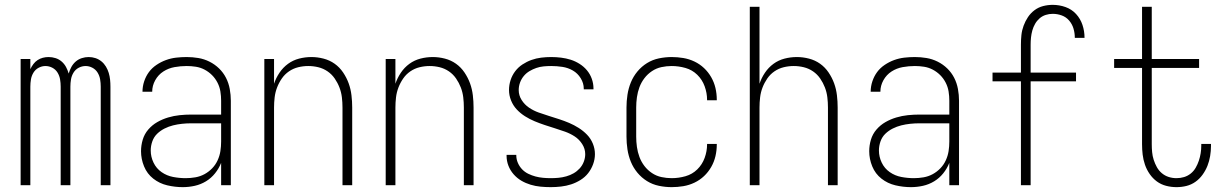

<svg xmlns="http://www.w3.org/2000/svg" viewBox="-20 -763 5040 791"><path d="M65 0V-520H105V-478Q110 -489 117.5 -499Q125 -509 135 -515.5Q145 -522 156.5 -525Q168 -528 180 -528Q195 -528 209 -523.5Q223 -519 234 -509.5Q245 -500 252 -487Q259 -474 263 -460Q267 -474 274 -487Q281 -500 292 -509.5Q303 -519 317 -523.5Q331 -528 345 -528Q360 -528 373.5 -523.5Q387 -519 398 -510Q409 -501 416.5 -488.5Q424 -476 428 -462.5Q432 -449 433.5 -435Q435 -421 435 -406V0H395V-406Q395 -421 392.5 -436Q390 -451 382 -464Q374 -477 360.5 -484Q347 -491 333 -491Q318 -491 304.5 -484Q291 -477 283 -464Q275 -451 272.5 -436Q270 -421 270 -406V0H230V-406Q230 -421 227.5 -436Q225 -451 217 -464Q209 -477 195.5 -484Q182 -491 167 -491Q153 -491 139.5 -484Q126 -477 118 -464Q110 -451 107.5 -436Q105 -421 105 -406V0Z M733 8Q701 8 669 0.5Q637 -7 611.5 -27Q586 -47 573.5 -77.5Q561 -108 561 -140Q561 -164 568 -187.5Q575 -211 591 -229.5Q607 -248 628 -260Q649 -272 672.5 -279Q696 -286 720 -288.5Q744 -291 768 -291H891V-348Q891 -367 888 -386Q885 -405 876 -422.5Q867 -440 853.5 -453.5Q840 -467 823 -476Q806 -485 787 -488Q768 -491 749 -491Q724 -491 699 -486.5Q674 -482 653 -468.5Q632 -455 619.5 -432.5Q607 -410 607 -385H567Q567 -407 574 -428Q581 -449 593.5 -466Q606 -483 624.5 -495.5Q643 -508 663.5 -515.5Q684 -523 705.5 -525.5Q727 -528 749 -528Q773 -528 797 -524Q821 -520 843 -509Q865 -498 882.5 -481Q900 -464 911 -442.5Q922 -421 926.5 -396.5Q931 -372 931 -348V0H891V-92Q882 -69 866 -49Q850 -29 828.5 -16Q807 -3 782.5 2.5Q758 8 733 8ZM745 -29Q765 -29 785 -32.5Q805 -36 822.5 -45.5Q840 -55 854 -69.5Q868 -84 876.5 -102.5Q885 -121 888 -140.5Q891 -160 891 -180V-255H768Q749 -255 730 -253Q711 -251 693 -246.5Q675 -242 658 -233.5Q641 -225 627.5 -212Q614 -199 607.5 -180.5Q601 -162 601 -143Q601 -117 612.5 -93Q624 -69 645.5 -54Q667 -39 693 -34Q719 -29 745 -29Z M1069 0V-520H1109V-418Q1117 -442 1131.5 -463.5Q1146 -485 1166.5 -500Q1187 -515 1212 -521.5Q1237 -528 1263 -528Q1288 -528 1313 -521.5Q1338 -515 1358.5 -500.5Q1379 -486 1393.5 -464.5Q1408 -443 1416.5 -419.5Q1425 -396 1428 -370.5Q1431 -345 1431 -320V0H1391V-320Q1391 -341 1388.5 -362Q1386 -383 1378.5 -402.5Q1371 -422 1359 -439.5Q1347 -457 1329.5 -469Q1312 -481 1291.5 -486Q1271 -491 1250 -491Q1229 -491 1208.5 -486Q1188 -481 1170.5 -469Q1153 -457 1141 -439.5Q1129 -422 1121.5 -402.5Q1114 -383 1111.5 -362Q1109 -341 1109 -320V0Z M1569 0V-520H1609V-418Q1617 -442 1631.5 -463.5Q1646 -485 1666.5 -500Q1687 -515 1712 -521.5Q1737 -528 1763 -528Q1788 -528 1813 -521.5Q1838 -515 1858.5 -500.5Q1879 -486 1893.5 -464.5Q1908 -443 1916.5 -419.5Q1925 -396 1928 -370.5Q1931 -345 1931 -320V0H1891V-320Q1891 -341 1888.5 -362Q1886 -383 1878.5 -402.5Q1871 -422 1859 -439.5Q1847 -457 1829.5 -469Q1812 -481 1791.5 -486Q1771 -491 1750 -491Q1729 -491 1708.5 -486Q1688 -481 1670.5 -469Q1653 -457 1641 -439.5Q1629 -422 1621.5 -402.5Q1614 -383 1611.5 -362Q1609 -341 1609 -320V0Z M2249 8Q2228 8 2207 6Q2186 4 2166 -2Q2146 -8 2128 -18.5Q2110 -29 2096 -45Q2082 -61 2074.5 -80.5Q2067 -100 2067 -121V-125H2107V-123Q2107 -107 2113.5 -92Q2120 -77 2131 -65.5Q2142 -54 2156.5 -47Q2171 -40 2186 -36Q2201 -32 2217 -30.5Q2233 -29 2249 -29Q2265 -29 2281 -30.5Q2297 -32 2313 -36.5Q2329 -41 2343 -49Q2357 -57 2368 -69Q2379 -81 2385 -96.5Q2391 -112 2391 -128Q2391 -150 2378.5 -169.5Q2366 -189 2347.5 -201Q2329 -213 2308 -220.5Q2287 -228 2266 -234.5Q2245 -241 2224 -248Q2203 -255 2182.5 -263.5Q2162 -272 2143 -284Q2124 -296 2109 -312Q2094 -328 2085.5 -349Q2077 -370 2077 -392Q2077 -413 2083.5 -433Q2090 -453 2102.5 -469.5Q2115 -486 2132.5 -497.5Q2150 -509 2169.5 -516Q2189 -523 2209.5 -525.5Q2230 -528 2251 -528Q2271 -528 2291.5 -525.5Q2312 -523 2331 -517Q2350 -511 2367.5 -500Q2385 -489 2398 -473.5Q2411 -458 2418 -438.5Q2425 -419 2425 -399V-395H2385V-398Q2385 -420 2372.5 -440.5Q2360 -461 2340 -472.5Q2320 -484 2297 -487.5Q2274 -491 2251 -491Q2235 -491 2219.5 -489.5Q2204 -488 2189.5 -483Q2175 -478 2161.5 -470Q2148 -462 2138 -450Q2128 -438 2122.5 -423Q2117 -408 2117 -392Q2117 -370 2129 -351Q2141 -332 2159.5 -319.5Q2178 -307 2199 -299.5Q2220 -292 2241 -285.5Q2262 -279 2283.5 -272Q2305 -265 2325 -256.5Q2345 -248 2364 -236Q2383 -224 2398.5 -208Q2414 -192 2422.5 -171Q2431 -150 2431 -128Q2431 -107 2423.5 -86.5Q2416 -66 2403 -49.5Q2390 -33 2371.5 -21.5Q2353 -10 2333 -3.5Q2313 3 2291.5 5.5Q2270 8 2249 8Z M2747 8Q2721 8 2694.5 2.5Q2668 -3 2645.5 -17Q2623 -31 2606 -51.5Q2589 -72 2579 -96.5Q2569 -121 2565 -147.5Q2561 -174 2561 -200V-320Q2561 -346 2565 -372.5Q2569 -399 2579 -423.5Q2589 -448 2606 -468.5Q2623 -489 2645.5 -503Q2668 -517 2694.5 -522.5Q2721 -528 2747 -528Q2771 -528 2795 -524Q2819 -520 2841 -509.5Q2863 -499 2880.5 -482.5Q2898 -466 2910 -445Q2922 -424 2927.5 -400.5Q2933 -377 2933 -352V-350H2893V-352Q2893 -380 2883 -407.5Q2873 -435 2852.5 -455Q2832 -475 2804 -483Q2776 -491 2747 -491Q2726 -491 2705 -486.5Q2684 -482 2666 -470Q2648 -458 2635 -441Q2622 -424 2614.5 -404Q2607 -384 2604 -362.5Q2601 -341 2601 -320V-200Q2601 -179 2604 -157.5Q2607 -136 2614.5 -116Q2622 -96 2635 -79Q2648 -62 2666 -50Q2684 -38 2705 -33.5Q2726 -29 2747 -29Q2776 -29 2804 -37Q2832 -45 2852.5 -65Q2873 -85 2883 -112.5Q2893 -140 2893 -168V-170H2933V-168Q2933 -143 2927.5 -119.5Q2922 -96 2910 -75Q2898 -54 2880.5 -37.5Q2863 -21 2841 -10.5Q2819 0 2795 4Q2771 8 2747 8Z M3069 0V-735H3109V-418Q3117 -442 3131.5 -463.5Q3146 -485 3166.5 -500Q3187 -515 3212 -521.5Q3237 -528 3263 -528Q3288 -528 3313 -521.5Q3338 -515 3358.5 -500.5Q3379 -486 3393.5 -464.5Q3408 -443 3416.5 -419.5Q3425 -396 3428 -370.5Q3431 -345 3431 -320V0H3391V-320Q3391 -341 3388.5 -362Q3386 -383 3378.5 -402.5Q3371 -422 3359 -439.5Q3347 -457 3329.5 -469Q3312 -481 3291.5 -486Q3271 -491 3250 -491Q3229 -491 3208.5 -486Q3188 -481 3170.5 -469Q3153 -457 3141 -439.5Q3129 -422 3121.5 -402.5Q3114 -383 3111.5 -362Q3109 -341 3109 -320V0Z M3733 8Q3701 8 3669 0.5Q3637 -7 3611.5 -27Q3586 -47 3573.5 -77.5Q3561 -108 3561 -140Q3561 -164 3568 -187.5Q3575 -211 3591 -229.5Q3607 -248 3628 -260Q3649 -272 3672.5 -279Q3696 -286 3720 -288.5Q3744 -291 3768 -291H3891V-348Q3891 -367 3888 -386Q3885 -405 3876 -422.5Q3867 -440 3853.5 -453.5Q3840 -467 3823 -476Q3806 -485 3787 -488Q3768 -491 3749 -491Q3724 -491 3699 -486.5Q3674 -482 3653 -468.5Q3632 -455 3619.5 -432.5Q3607 -410 3607 -385H3567Q3567 -407 3574 -428Q3581 -449 3593.5 -466Q3606 -483 3624.5 -495.5Q3643 -508 3663.5 -515.5Q3684 -523 3705.5 -525.5Q3727 -528 3749 -528Q3773 -528 3797 -524Q3821 -520 3843 -509Q3865 -498 3882.5 -481Q3900 -464 3911 -442.5Q3922 -421 3926.5 -396.5Q3931 -372 3931 -348V0H3891V-92Q3882 -69 3866 -49Q3850 -29 3828.5 -16Q3807 -3 3782.5 2.5Q3758 8 3733 8ZM3745 -29Q3765 -29 3785 -32.5Q3805 -36 3822.5 -45.5Q3840 -55 3854 -69.5Q3868 -84 3876.5 -102.5Q3885 -121 3888 -140.5Q3891 -160 3891 -180V-255H3768Q3749 -255 3730 -253Q3711 -251 3693 -246.5Q3675 -242 3658 -233.5Q3641 -225 3627.5 -212Q3614 -199 3607.5 -180.5Q3601 -162 3601 -143Q3601 -117 3612.5 -93Q3624 -69 3645.5 -54Q3667 -39 3693 -34Q3719 -29 3745 -29Z M4186 0V-428H4069V-464H4186V-579Q4186 -599 4188 -618.5Q4190 -638 4197 -657Q4204 -676 4215 -692.5Q4226 -709 4242 -721Q4258 -733 4277.5 -738Q4297 -743 4317 -743Q4344 -743 4369.5 -734Q4395 -725 4413 -705.5Q4431 -686 4439.5 -660.5Q4448 -635 4448 -608V-607H4408V-608Q4408 -627 4402.5 -645.5Q4397 -664 4384.5 -678.5Q4372 -693 4354 -699.5Q4336 -706 4317 -706Q4302 -706 4288 -701.5Q4274 -697 4263 -687.5Q4252 -678 4244.5 -665Q4237 -652 4233 -637.5Q4229 -623 4227.5 -608.5Q4226 -594 4226 -579V-464H4413V-428H4226V0Z M4827 8Q4805 8 4784 2.5Q4763 -3 4746 -15.5Q4729 -28 4716.5 -46Q4704 -64 4697 -84.5Q4690 -105 4687.5 -126Q4685 -147 4685 -169V-483H4570V-520H4685V-735H4725V-520H4920V-483H4725V-169Q4725 -153 4726.5 -136.5Q4728 -120 4733 -104.5Q4738 -89 4746 -74.5Q4754 -60 4766.5 -49.5Q4779 -39 4794.5 -34Q4810 -29 4827 -29Q4843 -29 4858 -33.5Q4873 -38 4885.5 -48Q4898 -58 4906 -72Q4914 -86 4919 -101Q4924 -116 4926.5 -131.5Q4929 -147 4929 -163V-170H4969V-161Q4969 -141 4965.5 -120Q4962 -99 4954.5 -80Q4947 -61 4934.5 -43.5Q4922 -26 4905 -14Q4888 -2 4868 3Q4848 8 4827 8Z"/></svg>

Font: Iosevka Extralight
Style: Regular
Weight: 200
Monospace: yes
Designer: Belleve Invis
Foundry: Belleve Invis
Version: Version 32.0.1; ttfautohint (v1.8.4)